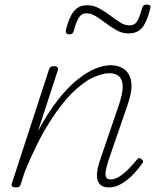

<svg xmlns="http://www.w3.org/2000/svg" viewBox="-20 -804 686 839"><path d="M455 15Q438 15 426 8.5Q414 2 408 -12Q402 -26 404 -48Q406 -70 416 -101L499 -344Q516 -394 516 -424.5Q516 -455 501 -469.5Q486 -484 458 -484Q427 -484 385 -464.5Q343 -445 294.5 -397Q246 -349 193.5 -265.5Q141 -182 88 -53L71 0Q69 8 64.5 11.5Q60 15 49 15Q39 15 34 11Q29 7 31 0L194 -500Q197 -508 201 -511.5Q205 -515 216 -515Q226 -515 230.5 -510.5Q235 -506 233 -498L146 -231Q190 -313 234 -368.5Q278 -424 319.5 -457Q361 -490 397.5 -504.5Q434 -519 463 -519Q497 -519 521.5 -502.5Q546 -486 553 -449Q560 -412 539 -350L454 -103Q445 -75 442 -56.5Q439 -38 444 -29Q449 -20 463 -20Q484 -20 505 -34.5Q526 -49 545.5 -69.5Q565 -90 578 -106Q583 -113 587.5 -113.5Q592 -114 598 -109Q606 -103 605.5 -98.5Q605 -94 601 -89Q588 -70 565.5 -45.5Q543 -21 514.5 -3Q486 15 455 15ZM282 -654Q265 -654 268 -673Q281 -727 302 -754Q323 -781 361 -781Q389 -781 413.5 -767.5Q438 -754 460.5 -737Q483 -720 504 -706.5Q525 -693 546 -693Q568 -693 579 -710.5Q590 -728 600 -766Q604 -784 621 -784Q632 -784 635.5 -780Q639 -776 636 -765Q623 -711 602.5 -684.5Q582 -658 541 -658Q514 -658 490 -671.5Q466 -685 443.5 -702Q421 -719 399.5 -732.5Q378 -746 357 -746Q338 -746 326 -729Q314 -712 303 -671Q301 -662 296.5 -658Q292 -654 282 -654Z"/></svg>

Font: Playwrite US Trad Thin
Style: Regular
Weight: 250
Designer: Veronika Burian, José Scaglione
Foundry: TypeTogether
Version: Version 1.003